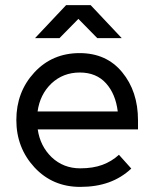

<svg xmlns="http://www.w3.org/2000/svg" viewBox="-20 -720 593 752"><path d="M520.5 -213.3V-249Q520.5 -362.2 458.2 -437.5Q396.7 -512 291.8 -512Q184.5 -512 114.3 -436Q44 -359.8 44 -250Q44 -141.2 115.2 -64.2Q186.2 12 294.2 12Q356.8 12 406.3 -5.8Q455.8 -23.7 494.2 -59.8L445.8 -113.8Q417.5 -87.7 380.7 -74.2Q343.8 -60.7 294.2 -60.7Q228.3 -60.7 182.2 -104.3Q137 -148.2 127.8 -213.3ZM292.5 -436Q357 -436 395 -394Q432.7 -352.5 441.2 -283.3H127.2Q136.3 -349.8 181.3 -393Q227.2 -436 292.5 -436ZM117.2 -570.7H213L287 -646L361 -570.7H456.8L335 -700H239Z"/></svg>

Font: Unageo Variable
Style: Regular
Weight: 300
Designer: Richard Sepsi
Foundry: Richard Sepsi
Version: Version 2.200